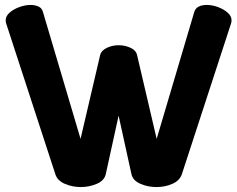

<svg xmlns="http://www.w3.org/2000/svg" viewBox="-20 -751 960 777"><path d="M307 6Q273 6 242.5 -7Q212 -20 204 -46L5 -656Q3 -662 3 -669Q3 -686 19 -700Q35 -714 58.5 -722.5Q82 -731 104 -731Q122 -731 136 -724.5Q150 -718 154 -702L306 -189L385 -527Q390 -547 412.5 -557.5Q435 -568 460 -568Q486 -568 508.5 -557.5Q531 -547 535 -527L614 -189L766 -702Q771 -718 784.5 -724.5Q798 -731 816 -731Q839 -731 862 -722.5Q885 -714 901 -700Q917 -686 917 -669Q917 -662 915 -656L716 -46Q707 -20 677.5 -7Q648 6 613 6Q579 6 548.5 -7Q518 -20 512 -46L460 -283L408 -46Q402 -20 371.5 -7Q341 6 307 6Z"/></svg>

Font: Dosis ExtraLight ExtraBold
Style: Regular
Weight: 800
Version: Version 3.001; ttfautohint (v1.8.2)